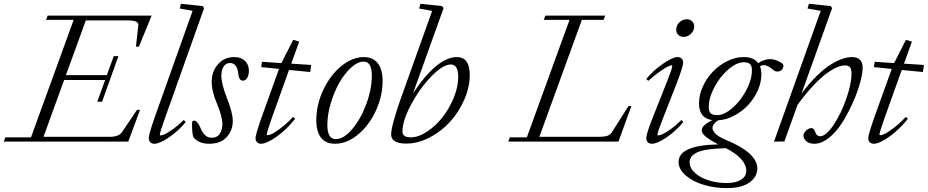

<svg xmlns="http://www.w3.org/2000/svg" viewBox="-57 -745 4880 1010"><path d="M-37.1 0 -29.3 -22.5H106L330.6 -640.6H185.5L193.8 -663.1H740.7L673.8 -500H658.2L670.9 -613.3Q671.9 -626 657.5 -631.8Q643.1 -637.7 610.4 -637.7H394.5L289.6 -349.6H504.9L541.5 -449.7H565.9L480 -210H454.6L496.1 -324.2H280.3L171.9 -25.4H522Q568.4 -25.4 585.4 -50.8L663.6 -167H679.7L617.7 0Z M754.4 11.2Q741.2 11.2 733.4 3.2Q725.6 -4.9 725.6 -18.6Q725.6 -38.6 757.3 -129.4L956.1 -688L888.2 -700.2L895 -725.1L1009.8 -712.9L1016.6 -702.1L811 -124Q783.7 -47.9 783.7 -36.6Q783.7 -32.7 788.1 -32.7Q794.4 -32.7 807.9 -38.1Q821.3 -43.5 849.6 -63.2Q877.9 -83 909.7 -113.8L919.9 -103Q881.8 -56.6 832.3 -22.7Q782.7 11.2 754.4 11.2Z M1043.5 11.2Q987.8 11.2 960 -23.4Q953.1 -42.5 953.1 -96.7Q953.1 -110.4 963.9 -110.4Q981.9 -110.4 998 -71.3Q1018.6 -20.5 1055.7 -20.5Q1085.9 -20.5 1099.4 -41.7Q1112.8 -63 1112.8 -91.8Q1112.8 -131.8 1085.4 -196.8Q1056.6 -264.2 1056.6 -315.4Q1056.6 -369.6 1089.8 -407.2Q1123 -444.8 1176.3 -444.8Q1210.9 -444.8 1231.7 -424.8Q1252.4 -404.8 1252.4 -372.6Q1252.4 -352.1 1244.1 -336.4Q1235.8 -320.8 1220.7 -320.8Q1199.2 -320.8 1196.3 -358.9Q1193.8 -385.3 1182.4 -399.4Q1170.9 -413.6 1153.8 -413.6Q1130.4 -413.6 1118.9 -394.3Q1107.4 -375 1107.4 -346.2Q1107.4 -304.2 1136.7 -229Q1167.5 -151.9 1167.5 -108.9Q1167.5 -59.1 1135.7 -23.9Q1104 11.2 1043.5 11.2Z M1315.9 11.2Q1303.2 11.2 1295.2 3.2Q1287.1 -4.9 1287.1 -18.6Q1287.1 -36.6 1319.8 -129.4L1410.6 -382.3L1316.9 -392.1L1321.3 -419.9L1423.3 -413.1L1485.4 -535.6L1517.1 -525.9L1475.1 -410.2L1580.1 -403.3L1574.7 -366.2L1463.4 -377L1373.5 -126Q1346.2 -47.9 1346.2 -37.1Q1346.2 -33.7 1350.1 -33.7Q1357.4 -33.7 1371.8 -39.8Q1386.2 -45.9 1417.7 -69.3Q1449.2 -92.8 1484.9 -129.9L1495.6 -120.1Q1452.1 -64.5 1398.9 -26.6Q1345.7 11.2 1315.9 11.2Z M1705.6 11.2Q1657.2 11.2 1632.1 -20Q1606.9 -51.3 1606.9 -112.8Q1606.9 -193.8 1643.3 -271.5Q1679.7 -349.1 1738 -397Q1796.4 -444.8 1856.4 -444.8Q1904.3 -444.8 1929.9 -412.8Q1955.6 -380.9 1955.6 -318.8Q1955.6 -238.8 1919.9 -161.9Q1884.3 -85 1825.9 -36.9Q1767.6 11.2 1705.6 11.2ZM1709.5 -13.2Q1751 -13.2 1795.7 -65.7Q1840.3 -118.2 1869.6 -197Q1898.9 -275.9 1898.9 -347.7Q1898.9 -420.9 1856 -420.9Q1824.7 -420.9 1789.8 -389.2Q1754.9 -357.4 1727.8 -309.6Q1700.7 -261.7 1682.9 -201.7Q1665 -141.6 1665 -88.4Q1665 -13.2 1709.5 -13.2Z M2080.6 10.3Q2000.5 10.3 2000.5 -38.1Q2000.5 -61 2015.6 -115Q2030.8 -168.9 2046.9 -213.9L2216.3 -687.5L2147.9 -700.2L2154.8 -725.1L2268.6 -712.9L2276.4 -702.1L2115.7 -253.9Q2177.2 -347.7 2235.8 -396.2Q2294.4 -444.8 2345.7 -444.8Q2414.1 -444.8 2414.1 -351.1Q2414.1 -286.6 2385.3 -220.7Q2356.4 -154.8 2310.3 -104.2Q2264.2 -53.7 2202.9 -21.7Q2141.6 10.3 2080.6 10.3ZM2103.5 -22.5Q2144 -22.5 2189.5 -52.5Q2234.9 -82.5 2270.8 -128.2Q2306.6 -173.8 2330.1 -231.4Q2353.5 -289.1 2353.5 -340.3Q2353.5 -405.8 2314.9 -405.8Q2272.5 -405.8 2211.2 -342.3Q2149.9 -278.8 2105 -194.1Q2060.1 -109.4 2060.1 -52.7Q2060.1 -22.5 2103.5 -22.5Z M2616.7 0 2625 -22.5H2714.4L2939 -640.6H2803.2L2812 -663.1H3126.5L3118.2 -640.6H3003.9L2780.3 -25.4H3093.3Q3123.5 -25.4 3138.4 -30.8Q3153.3 -36.1 3162.1 -49.8L3249 -187H3264.2L3196.3 0Z M3539.1 -550.8Q3522 -550.8 3511 -561.8Q3500 -572.8 3500 -588.9Q3500 -610.8 3516.8 -627.2Q3533.7 -643.6 3555.2 -643.6Q3572.8 -643.6 3583.7 -632.8Q3594.7 -622.1 3594.7 -605.5Q3594.7 -584 3577.6 -567.4Q3560.5 -550.8 3539.1 -550.8ZM3372.1 11.2Q3358.9 11.2 3350.8 3.2Q3342.8 -4.9 3342.8 -18.6Q3342.8 -42 3377.9 -129.4L3450.7 -313Q3479.5 -385.3 3479.5 -397.5Q3479.5 -401.4 3475.1 -401.4Q3469.2 -401.4 3454.3 -394Q3439.5 -386.7 3411.6 -366.9Q3383.8 -347.2 3353.5 -319.8L3342.8 -329.6Q3377.4 -372.6 3429.2 -408.7Q3481 -444.8 3506.8 -444.8Q3520.5 -444.8 3528.6 -437Q3536.6 -429.2 3536.6 -416Q3536.6 -394.5 3502 -305.2L3431.2 -124Q3401.4 -49.3 3401.4 -36.6Q3401.4 -32.7 3405.3 -32.7Q3412.1 -32.7 3425.8 -38.1Q3439.5 -43.5 3467.8 -63.2Q3496.1 -83 3527.8 -113.8L3537.6 -103Q3499.5 -56.6 3450 -22.7Q3400.4 11.2 3372.1 11.2Z M3766.1 244.6Q3702.6 244.6 3644.8 227.3Q3586.9 210 3549.8 177.7Q3512.7 145.5 3512.7 106.9Q3512.7 19 3721.2 14.6Q3673.8 -10.3 3654.1 -27.3Q3634.3 -44.4 3634.3 -58.6Q3634.3 -72.8 3647 -85Q3659.7 -97.2 3689.5 -113.3Q3620.1 -122.6 3620.1 -201.7Q3620.1 -246.1 3640.6 -290.8Q3661.1 -335.4 3693.8 -369.1Q3726.6 -402.8 3769.3 -423.8Q3812 -444.8 3854.5 -444.8Q3908.2 -444.8 3931.6 -413.1Q3962.9 -434.1 3994.6 -434.1Q4009.8 -434.1 4027.3 -427.5Q4044.9 -420.9 4055.7 -412.6Q4064 -407.2 4064 -399.9Q4064 -386.2 4055.4 -377.4Q4046.9 -368.7 4031.2 -368.7Q4021 -368.7 4013.2 -375.5Q3981.9 -402.3 3961.4 -402.3Q3949.7 -402.3 3940.9 -396Q3948.2 -378.4 3948.2 -354.5Q3948.2 -311.5 3929 -268.6Q3909.7 -225.6 3878.4 -192.4Q3847.2 -159.2 3805.7 -137Q3764.2 -114.7 3721.7 -112.3Q3690.9 -93.8 3690.9 -71.3Q3690.9 -57.6 3707 -41.5Q3723.1 -25.4 3760.3 -9.8Q3926.8 59.1 3926.8 141.1Q3926.8 185.1 3885.5 214.8Q3844.2 244.6 3766.1 244.6ZM3715.8 -139.2Q3752 -139.2 3795.2 -176.3Q3838.4 -213.4 3868.4 -269.8Q3898.4 -326.2 3898.4 -376Q3898.4 -397.9 3888.4 -407.7Q3878.4 -417.5 3855.5 -417.5Q3818.4 -417.5 3774.9 -380.4Q3731.4 -343.3 3701.4 -287.1Q3671.4 -231 3671.4 -181.2Q3671.4 -158.7 3681.6 -148.9Q3691.9 -139.2 3715.8 -139.2ZM3570.8 108.4Q3570.8 139.6 3599.6 165.3Q3628.4 190.9 3672.6 204.3Q3716.8 217.8 3764.6 217.8Q3813.5 217.8 3841.1 200.7Q3868.7 183.6 3868.7 152.3Q3868.7 122.1 3841.6 91.8Q3814.5 61.5 3762.2 34.7Q3658.2 36.6 3614.5 54.9Q3570.8 73.2 3570.8 108.4Z M4014.6 0 4260.3 -688 4190.9 -700.2 4198.2 -725.1 4313 -712.9 4320.3 -702.1 4159.2 -252.4Q4198.7 -305.7 4238.5 -344.7Q4278.3 -383.8 4312 -404.8Q4345.7 -425.8 4373.3 -435.3Q4400.9 -444.8 4424.3 -444.8Q4481 -444.8 4481 -388.2Q4481 -360.4 4468 -311.8Q4455.1 -263.2 4430.4 -207.8Q4405.8 -152.3 4375.5 -103.3Q4345.2 -54.2 4305.4 -21.5Q4265.6 11.2 4226.6 11.2Q4198.7 11.2 4184.1 -2.7Q4169.4 -16.6 4169.4 -31.2Q4169.4 -45.4 4183.6 -58.3Q4197.8 -71.3 4210.9 -71.3Q4224.1 -71.3 4230.5 -52.2Q4238.3 -28.3 4257.3 -28.3Q4288.1 -28.3 4327.9 -87.9Q4367.7 -147.5 4395 -226.1Q4422.4 -304.7 4422.4 -358.4Q4422.4 -379.4 4415 -390.1Q4407.7 -400.9 4389.2 -400.9Q4369.6 -400.9 4345.9 -391.1Q4322.3 -381.3 4291.3 -358.9Q4260.3 -336.4 4220.7 -294.2Q4181.2 -252 4138.2 -193.4L4069.3 -1Z M4539.1 11.2Q4526.4 11.2 4518.3 3.2Q4510.3 -4.9 4510.3 -18.6Q4510.3 -36.6 4543 -129.4L4633.8 -382.3L4540 -392.1L4544.4 -419.9L4646.5 -413.1L4708.5 -535.6L4740.2 -525.9L4698.2 -410.2L4803.2 -403.3L4797.9 -366.2L4686.5 -377L4596.7 -126Q4569.3 -47.9 4569.3 -37.1Q4569.3 -33.7 4573.2 -33.7Q4580.6 -33.7 4595 -39.8Q4609.4 -45.9 4640.9 -69.3Q4672.4 -92.8 4708 -129.9L4718.8 -120.1Q4675.3 -64.5 4622.1 -26.6Q4568.8 11.2 4539.1 11.2Z"/></svg>

Font: Elstob Light
Style: Italic
Weight: 300
Italic angle: -20°
Designer: Peter S. Baker
Version: Version 1.015